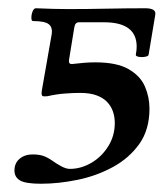

<svg xmlns="http://www.w3.org/2000/svg" viewBox="-20 -438 396 465"><path d="M79 7Q42 7 28.5 -1Q15 -9 15 -25Q15 -43 27.5 -53.5Q40 -64 59 -64Q73 -64 83 -61Q93 -58 105 -50Q116 -42 128 -35.5Q140 -29 149 -29Q176 -29 201 -43.5Q226 -58 242 -83.5Q258 -109 258 -140Q258 -155 253.5 -168Q249 -181 239.5 -191Q230 -201 214 -207Q198 -213 174 -213Q158 -213 137.5 -211.5Q117 -210 95 -205Q86 -204 83 -205.5Q80 -207 81 -217L105 -354Q108 -371 98.5 -379Q89 -387 60 -387Q56 -387 56 -395Q56 -403 59 -410.5Q62 -418 67 -418Q92 -417 110 -416.5Q128 -416 145 -416Q189 -416 238.5 -417Q288 -418 332 -418Q359 -418 356 -402L340 -306Q340 -302 331.5 -300.5Q323 -299 315.5 -300.5Q308 -302 309 -306Q310 -311 310.5 -316Q311 -321 311 -325Q311 -383 235 -384H171Q162 -384 160 -372L147 -292Q146 -282 155 -283Q172 -285 185 -286Q198 -287 211 -287Q263 -287 291.5 -270.5Q320 -254 331 -228.5Q342 -203 342 -175Q342 -124 317.5 -89.5Q293 -55 253.5 -33.5Q214 -12 168 -2.5Q122 7 79 7Z"/></svg>

Font: Junicode VF
Style: Italic
Weight: 400
Italic angle: -11°
Designer: Peter S. Baker
Version: Version 2.209